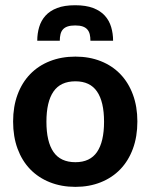

<svg xmlns="http://www.w3.org/2000/svg" viewBox="-20 -710 578 737"><path d="M30.3 0ZM269.5 -492.7Q322.8 -492.7 366.7 -475.3Q410.6 -458 441.9 -425.5Q473.1 -393.1 490.2 -346.9Q507.3 -300.8 507.3 -243.7Q507.3 -185.5 490.2 -139.2Q473.1 -92.8 441.9 -60.3Q410.6 -27.8 366.7 -10.3Q322.8 7.3 269.5 7.3Q215.8 7.3 171.6 -10.3Q127.4 -27.8 95.9 -60.3Q64.5 -92.8 47.4 -139.2Q30.3 -185.5 30.3 -243.7Q30.3 -300.8 47.4 -346.9Q64.5 -393.1 95.9 -425.5Q127.4 -458 171.6 -475.3Q215.8 -492.7 269.5 -492.7ZM269.5 -87.4Q325.7 -87.4 352.5 -126.7Q379.4 -166 379.4 -242.7Q379.4 -319.3 352.5 -358.6Q325.7 -397.9 269.5 -397.9Q212.4 -397.9 185.3 -358.6Q158.2 -319.3 158.2 -242.7Q158.2 -166 185.3 -126.7Q212.4 -87.4 269.5 -87.4ZM268.6 -689.9Q309.6 -689.9 337.6 -679.2Q365.7 -668.5 382.6 -649.7Q399.4 -630.9 406.7 -606.2Q414.1 -581.5 414.1 -553.7H327.1Q327.1 -567.4 324.5 -578.4Q321.8 -589.4 315.2 -596.9Q308.6 -604.5 297.4 -608.4Q286.1 -612.3 268.6 -612.3Q251 -612.3 239.5 -608.4Q228 -604.5 221.4 -596.9Q214.8 -589.4 212.2 -578.4Q209.5 -567.4 209.5 -553.7H123Q123 -581.5 130.4 -606.2Q137.7 -630.9 154.5 -649.7Q171.4 -668.5 199.2 -679.2Q227.1 -689.9 268.6 -689.9Z"/></svg>

Font: Carlito
Style: Bold
Weight: 700
Designer: Lukasz Dziedzic
Foundry: tyPoland Lukasz Dziedzic
Version: Version 1.104